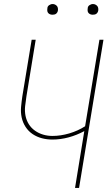

<svg xmlns="http://www.w3.org/2000/svg" viewBox="-20 -932 540 952"><path d="M352 0 398 -282Q361 -262 320.5 -251Q280 -240 240 -240Q213 -240 188 -246.5Q163 -253 142 -267Q121 -281 107 -302.5Q93 -324 87.5 -349.5Q82 -375 84.5 -402Q87 -429 91 -456L137 -735H157L111 -454Q107 -429 104.5 -405Q102 -381 106.5 -358Q111 -335 123 -316Q135 -297 153.5 -284Q172 -271 194 -264.5Q216 -258 240 -258Q281 -258 323.5 -270.5Q366 -283 402 -306L473 -735H493L372 0ZM440 -859Q434 -859 428.5 -861Q423 -863 419 -867.5Q415 -872 414.5 -878.5Q414 -885 415 -891Q415 -896 417.5 -900Q420 -904 424 -906.5Q428 -909 432 -910.5Q436 -912 441 -912Q447 -912 452.5 -909.5Q458 -907 462 -902.5Q466 -898 467 -891.5Q468 -885 467 -879Q466 -874 463.5 -870Q461 -866 457.5 -863.5Q454 -861 449.5 -860Q445 -859 440 -859ZM240 -859Q234 -859 228.5 -861Q223 -863 219 -867.5Q215 -872 214.5 -878.5Q214 -885 215 -891Q215 -896 217.5 -900Q220 -904 224 -906.5Q228 -909 232 -910.5Q236 -912 241 -912Q247 -912 252.5 -909.5Q258 -907 262 -902.5Q266 -898 267 -891.5Q268 -885 267 -879Q266 -874 263.5 -870Q261 -866 257.5 -863.5Q254 -861 249.5 -860Q245 -859 240 -859Z"/></svg>

Font: Iosevka Term Curly Thin
Style: Italic
Weight: 100
Italic angle: -9°
Designer: Belleve Invis
Foundry: Belleve Invis
Version: Version 32.3.0